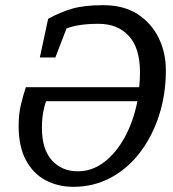

<svg xmlns="http://www.w3.org/2000/svg" viewBox="-20 -706 670 742"><path d="M264 16Q204 16 156 -9.5Q108 -35 80 -87.5Q52 -140 52 -220Q52 -266 61.5 -304.5Q71 -343 80 -369H518Q521 -398 521 -426Q521 -521 477.5 -567.5Q434 -614 361 -614Q283 -614 237 -596L194 -484H134L166 -633Q212 -659 259 -672.5Q306 -686 379 -686Q458 -686 511.5 -651.5Q565 -617 593 -560Q621 -503 621 -434Q621 -341 594.5 -259.5Q568 -178 520.5 -116Q473 -54 407.5 -19Q342 16 264 16ZM281 -44Q336 -44 382.5 -79.5Q429 -115 462.5 -176.5Q496 -238 511 -315H158Q152 -299 147 -272.5Q142 -246 142 -212Q142 -129 180.5 -86.5Q219 -44 281 -44Z"/></svg>

Font: Source Serif 4 Caption
Style: Italic
Weight: 400
Italic angle: -12°
Designer: Frank Grießhammer
Foundry: Adobe Systems Incorporated
Version: Version 4.004;hotconv 1.0.117;makeotfexe 2.5.65602